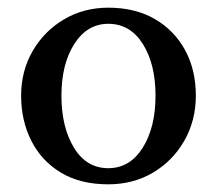

<svg xmlns="http://www.w3.org/2000/svg" viewBox="-20 -470 566 500"><path d="M262 10Q189 10 138.5 -20.5Q88 -51 61.5 -103.5Q35 -156 35 -221Q35 -285 65 -337Q95 -389 146.5 -419.5Q198 -450 262 -450Q332 -450 383 -420.5Q434 -391 462 -339.5Q490 -288 490 -221Q490 -156 460 -103.5Q430 -51 378.5 -20.5Q327 10 262 10ZM262 -32Q318 -32 351.5 -85Q385 -138 385 -221Q385 -303 352 -355.5Q319 -408 262 -408Q207 -408 173.5 -355.5Q140 -303 140 -221Q140 -139 172.5 -85.5Q205 -32 262 -32Z"/></svg>

Font: Gulzar
Style: Regular
Weight: 400
Designer: Borna Izadpanah, Alice Savoie, Simon Cozens, Fiona Ross
Version: Version 1.000;[7b34f74]; ttfautohint (v1.8.4)